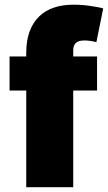

<svg xmlns="http://www.w3.org/2000/svg" viewBox="-20 -781 451 801"><path d="M285.5 0H89.5V-403.4H19.9V-545.5H89.5V-561.1Q89.5 -611.5 103.3 -649.1Q117.2 -686.8 142.8 -711.8Q168.3 -736.9 204.5 -749.1Q240.8 -761.4 285.5 -761.4Q324.6 -761.4 358.3 -756Q375.4 -753.6 388.3 -751.1Q401.3 -748.6 410.5 -745.7L382.1 -605.1Q355.5 -612.2 332.4 -612.2Q318.5 -612.2 309.5 -609.2Q300.4 -606.2 295.1 -600.5Q289.8 -594.8 287.6 -587Q285.5 -579.2 285.5 -569.6V-545.5H384.9V-403.4H285.5Z"/></svg>

Font: Linik Sans Black
Style: Regular
Weight: 900
Designer: Fonts by Rasmus Andersson / Changes by Cristiano Sobral with parts from Marc Monis
Foundry: rsms
Version: Version 3.020; ttfautohint (v1.6)